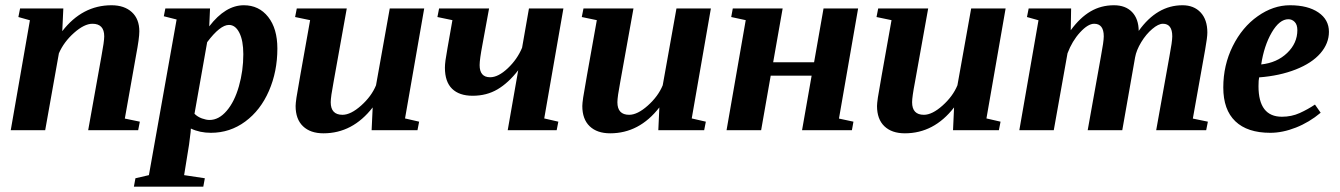

<svg xmlns="http://www.w3.org/2000/svg" viewBox="-20 -491 5053 724"><path d="M373 -354Q373 -401.4 328.6 -401.4Q297.9 -401.4 259.3 -367.2Q220.7 -333 202.1 -290L150.4 0H20.5L92.8 -414.6L49.3 -426.8L55.7 -459H218.8L214.8 -373.5Q290.5 -471.2 400.4 -471.2Q448.7 -471.2 477.1 -445.3Q505.4 -419.4 505.4 -372.6Q505.4 -347.2 493.2 -283.2L450.7 -43.9L507.3 -32.2L501 0H312.5L362.3 -277.8Q373 -334.5 373 -354Z M1025.9 -308.1Q1025.9 -221.2 994.1 -148.2Q962.4 -75.2 904.8 -32.7Q847.2 9.8 775.4 9.8Q733.4 9.8 699.7 -6.3L698.7 7.8L692.9 54.2L674.3 169.4L752.4 181.2L746.6 212.9H484.9L490.7 181.2L541.5 169.4L646 -417.5L597.7 -429.7L603.5 -459H772L769 -391.6Q830.1 -471.2 899.4 -471.2Q956.5 -471.2 991.2 -427.2Q1025.9 -383.3 1025.9 -308.1ZM897.5 -286.6Q897.5 -337.9 882.6 -367.4Q867.7 -397 843.3 -397Q810.1 -397 761.2 -332L713.4 -62Q725.1 -50.3 741.5 -44.4Q757.8 -38.6 770 -38.6Q805.2 -38.6 834.7 -73Q864.3 -107.4 880.9 -165.8Q897.5 -224.1 897.5 -286.6Z M1227.1 -105.5Q1227.1 -58.1 1271.5 -58.1Q1302.7 -58.1 1341.8 -93Q1380.9 -127.9 1397.9 -169.4L1449.7 -459H1579.6L1507.3 -44.4L1560.5 -32.2L1554.2 0H1381.3L1385.3 -85.9Q1309.6 11.7 1199.7 11.7Q1150.4 11.7 1122.6 -14.9Q1094.7 -41.5 1094.7 -91.3Q1094.7 -100.6 1097.9 -123Q1101.1 -145.5 1149.4 -415L1092.8 -426.8L1099.1 -459H1287.6L1237.8 -181.6Q1227.1 -125.5 1227.1 -105.5Z M1788.6 -245.6Q1788.6 -199.7 1828.1 -199.7Q1858.9 -199.7 1894.8 -233.6Q1930.7 -267.6 1948.7 -311L1974.6 -459H2104.5L2032.2 -44.4L2085.4 -32.2L2079.1 0H1894.5L1934.1 -226.1Q1897 -178.2 1856 -154.1Q1814.9 -129.9 1762.2 -129.9Q1711.9 -129.9 1684.8 -156.2Q1657.7 -182.6 1657.7 -235.8Q1657.7 -247.1 1659.9 -263.9Q1662.1 -280.8 1686 -415L1629.4 -426.8L1635.7 -459H1824.2L1799.3 -323.2Q1788.6 -267.1 1788.6 -245.6Z M2308.1 -105.5Q2308.1 -58.1 2352.5 -58.1Q2383.8 -58.1 2422.9 -93Q2461.9 -127.9 2479 -169.4L2530.8 -459H2660.6L2588.4 -44.4L2641.6 -32.2L2635.3 0H2462.4L2466.3 -85.9Q2390.6 11.7 2280.8 11.7Q2231.4 11.7 2203.6 -14.9Q2175.8 -41.5 2175.8 -91.3Q2175.8 -100.6 2179 -123Q2182.1 -145.5 2230.5 -415L2173.8 -426.8L2180.2 -459H2368.7L2318.8 -181.6Q2308.1 -125.5 2308.1 -105.5Z M3040.5 -205.6H2886.2L2850.1 0H2719.7L2792 -415L2737.3 -426.8L2743.2 -459H2931.2L2895.5 -256.3H3049.8L3085.4 -459H3215.8L3143.6 -43.9L3198.2 -32.2L3192.4 0H3004.4Z M3419.4 -105.5Q3419.4 -58.1 3463.9 -58.1Q3495.1 -58.1 3534.2 -93Q3573.2 -127.9 3590.3 -169.4L3642.1 -459H3772L3699.7 -44.4L3752.9 -32.2L3746.6 0H3573.7L3577.6 -85.9Q3502 11.7 3392.1 11.7Q3342.8 11.7 3314.9 -14.9Q3287.1 -41.5 3287.1 -91.3Q3287.1 -100.6 3290.3 -123Q3293.5 -145.5 3341.8 -415L3285.2 -426.8L3291.5 -459H3480L3430.2 -181.6Q3419.4 -125.5 3419.4 -105.5Z M4400.4 -354Q4400.4 -401.4 4365.2 -401.4Q4348.1 -401.4 4325 -381.8Q4301.8 -362.3 4283.4 -332Q4265.1 -301.8 4260.3 -274.9L4211.9 0H4081.5L4131.3 -277.8Q4142.1 -334.5 4142.1 -354Q4142.1 -401.4 4106 -401.4Q4082.5 -401.4 4052.7 -368.9Q4022.9 -336.4 4005.4 -290L3953.6 0H3823.7L3896 -414.6L3852.5 -426.8L3858.9 -459H4019L4017.6 -377Q4052.7 -424.8 4092.3 -448Q4131.8 -471.2 4180.7 -471.2Q4224.1 -471.2 4248.8 -445.6Q4273.4 -419.9 4273.9 -374.5Q4342.8 -471.2 4439 -471.2Q4481.9 -471.2 4507.3 -444.1Q4532.7 -417 4532.7 -368.2Q4532.7 -350.1 4524.4 -303.7L4478 -43.9L4534.7 -32.2L4528.3 0H4339.8L4389.6 -277.8Q4400.4 -334.5 4400.4 -354Z M4991.2 -371.1Q4991.2 -327.1 4959 -290Q4926.8 -252.9 4866 -229Q4805.2 -205.1 4728 -199.2Q4725.6 -189.5 4725.6 -166Q4725.6 -50.8 4814 -50.8Q4850.1 -50.8 4880.9 -64.7Q4911.6 -78.6 4938.5 -96.7L4960 -65.9Q4917 -29.8 4866.7 -10Q4816.4 9.8 4770 9.8Q4683.6 9.8 4638.2 -33.7Q4592.8 -77.1 4592.8 -161.1Q4592.8 -245.1 4628.4 -316.9Q4664.1 -388.7 4722.7 -429.9Q4781.2 -471.2 4844.2 -471.2Q4911.6 -471.2 4951.4 -444.1Q4991.2 -417 4991.2 -371.1ZM4735.8 -248Q4795.4 -254.4 4833.7 -291.3Q4872.1 -328.1 4872.1 -377.4Q4872.1 -397.9 4862.1 -408.2Q4852.1 -418.5 4838.4 -418.5Q4804.7 -418.5 4775.6 -368.7Q4746.6 -318.8 4735.8 -248Z"/></svg>

Font: Liberation Serif
Style: Bold Italic
Weight: 700
Italic angle: -16.333°
Designer: Steve Matteson
Foundry: Ascender Corporation
Version: Version 2.1.5